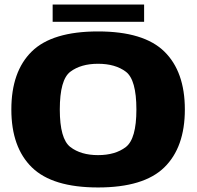

<svg xmlns="http://www.w3.org/2000/svg" viewBox="-20 -820 868 846"><path d="M412 6Q613.5 6 704 -82.5Q794.5 -171 794.5 -337.5Q794.5 -504.5 704 -593Q613.5 -681.5 412 -681.5Q210 -681.5 120 -593.2Q30 -505 30 -337.5Q30 -171 120.5 -82.5Q211 6 412 6ZM412 -136.5Q336.5 -136.5 290 -172.2Q243.5 -208 243.5 -337.5Q243.5 -469 290 -504Q336.5 -539 412 -539Q488 -539 534.5 -504Q581 -469 581 -337.5Q581 -208 534.5 -172.2Q488 -136.5 412 -136.5ZM212 -724H615V-800H212Z"/></svg>

Font: Anybody SemiExpanded ExtraBold
Style: Regular
Weight: 800
Width: 6
Version: Version 1.113;gftools[0.9.25]